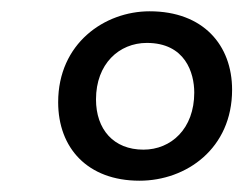

<svg xmlns="http://www.w3.org/2000/svg" viewBox="-20 -716 444 340"><path d="M245 -696C165 -696 83 -639 83 -535C83 -454 135 -396 227 -396C310 -396 391 -453 391 -557C391 -636 340 -696 245 -696ZM240 -640C308 -640 324 -587 324 -552C324 -488 283 -451 234 -451C181 -451 150 -487 150 -540C150 -603 191 -640 240 -640Z"/></svg>

Font: Chivo
Style: Italic
Weight: 400
Italic angle: -8°
Designer: Hector Gatti
Foundry: Omnibus-Type
Version: Version 1.003;PS 001.003;hotconv 1.0.70;makeotf.lib2.5.58329